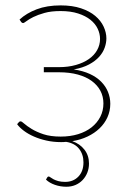

<svg xmlns="http://www.w3.org/2000/svg" viewBox="-20 -521 486 712"><path d="M160.5 133.5Q163 133.5 167.2 136.8Q171.5 140 178.5 143.8Q185.5 147.5 196 150.5Q206.5 153.5 221.5 153.5Q251.5 153.5 270.5 134Q289.5 114.5 289.5 81Q289.5 51.5 273.2 30.8Q257 10 225 5Q220.5 5.5 215.8 5.8Q211 6 206.5 6Q177.5 6 152 0.2Q126.5 -5.5 105.5 -14.8Q84.5 -24 68.5 -36Q52.5 -48 43.5 -60.5L50 -68Q52 -71 56.5 -71Q60.5 -71 70.2 -62.2Q80 -53.5 97.5 -42.8Q115 -32 141.2 -23.2Q167.5 -14.5 205 -14.5Q240.5 -14.5 269.8 -23.5Q299 -32.5 319.8 -49Q340.5 -65.5 352 -88Q363.5 -110.5 363.5 -137.5Q363.5 -163 352.5 -184Q341.5 -205 320.5 -220.5Q299.5 -236 268.8 -244.5Q238 -253 198.5 -253H142.5V-272H198.5Q233 -272 261.2 -280Q289.5 -288 309.5 -302Q329.5 -316 340.2 -335.2Q351 -354.5 351 -376.5Q351 -396 342.2 -414.5Q333.5 -433 315.5 -447.5Q297.5 -462 269.8 -471Q242 -480 204.5 -480Q169.5 -480 144.8 -473Q120 -466 103.5 -457.8Q87 -449.5 78 -442.5Q69 -435.5 65.5 -435.5Q61.5 -435.5 58.5 -439.5L52.5 -448.5Q78 -472 116 -486.5Q154 -501 205 -501Q248.5 -501 280.5 -490.2Q312.5 -479.5 333.2 -462Q354 -444.5 364.2 -422.5Q374.5 -400.5 374.5 -378.5Q374.5 -362 368.2 -344.2Q362 -326.5 347.8 -310.5Q333.5 -294.5 310.2 -282Q287 -269.5 253.5 -263.5Q287.5 -258.5 313 -246.8Q338.5 -235 355.2 -218Q372 -201 380.5 -180Q389 -159 389 -136Q389 -109.5 378.5 -86.2Q368 -63 349.2 -45Q330.5 -27 304.8 -14.8Q279 -2.5 248 2.5Q276 12 293 33.8Q310 55.5 310 85.5Q310 103.5 303.8 119.2Q297.5 135 286.2 146.8Q275 158.5 259.8 165Q244.5 171.5 226 171.5Q204 171.5 183.8 164.5Q163.5 157.5 150.5 145L155.5 136.5Q157.5 133.5 160.5 133.5Z"/></svg>

Font: Lato ExtraLight
Style: Regular
Weight: 275
Designer: Lukasz Dziedzic with Adam Twardoch and Botio Nikoltchev
Foundry: tyPoland Lukasz Dziedzic
Version: Version 2.015; 2015-08-06; http://www.latofonts.com/